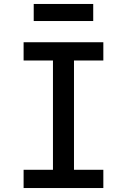

<svg xmlns="http://www.w3.org/2000/svg" viewBox="-20 -948 640 968"><path d="M99 0V-92H247V-643H99V-735H501V-643H353V-92H501V0ZM150 -842V-928H450V-842Z"/></svg>

Font: Iosevka Curly Slab SmBdEx
Style: Regular
Weight: 600
Width: 7
Monospace: yes
Designer: Belleve Invis
Foundry: Belleve Invis
Version: Version 11.1.0; ttfautohint (v1.8.3)